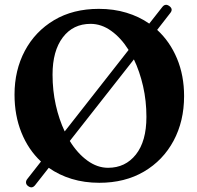

<svg xmlns="http://www.w3.org/2000/svg" viewBox="-20 -755 836 813"><path d="M98.5 32.5Q91 27 90.2 18.8Q89.5 10.5 95.5 3L153.5 -71Q100 -121 70.8 -193.5Q41.5 -266 41.5 -354.5Q41.5 -457.5 85.2 -539.8Q129 -622 209.2 -669.8Q289.5 -717.5 398.5 -717.5Q461.5 -717.5 515.2 -701.2Q569 -685 612 -655L667 -725Q680 -742 697.5 -729Q714 -716.5 701.5 -700.5L645.5 -628.5Q699.5 -579 729.5 -507.2Q759.5 -435.5 759.5 -348Q759.5 -242 715 -159Q670.5 -76 589.8 -28.5Q509 19 400.5 19Q337.5 19 283.5 2.5Q229.5 -14 186.5 -44.5L129.5 28Q116 46 98.5 32.5ZM202.5 -439Q202.5 -372 216.2 -310.5Q230 -249 254 -198.5L524.5 -543.5Q492.5 -594.5 451 -624.2Q409.5 -654 363.5 -654Q289.5 -654 246 -596.8Q202.5 -539.5 202.5 -439ZM600 -260Q600 -328 585.8 -390.2Q571.5 -452.5 547 -503.5L275.5 -158Q308 -105.5 350 -75Q392 -44.5 437.5 -44.5Q511 -44.5 555.5 -100.8Q600 -157 600 -260Z"/></svg>

Font: Fraunces 9pt S050 SemiBold
Style: Regular
Weight: 600
Version: Version 1.000; ttfautohint (v1.8.3)